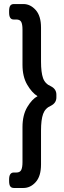

<svg xmlns="http://www.w3.org/2000/svg" viewBox="-20 -788 314 946"><path d="M95.2 -768.1Q129.4 -768.1 155.8 -738.8Q182.1 -709.5 182.1 -651.9V-484.9Q182.1 -431.2 192.1 -403.1Q202.1 -375 231 -362.8Q257.8 -349.1 257.8 -321.8V-308.1Q257.8 -280.8 231 -267.1Q202.6 -254.9 192.4 -226.6Q182.1 -198.2 182.1 -145V22Q182.1 80.1 156 109.1Q129.9 138.2 95.2 138.2H48.8Q36.1 138.2 30.5 130.1Q24.9 122.1 24.9 104V96.2Q24.9 62 47.9 62H61Q78.1 62 84.5 49.6Q90.8 37.1 90.8 11.2V-161.1Q90.8 -221.2 114.5 -260.7Q138.2 -300.3 165 -314Q136.7 -331.5 113.8 -371.1Q90.8 -410.6 90.8 -469.2V-642.1Q90.8 -668.5 84.5 -680.2Q78.1 -691.9 60.1 -691.9H46.9Q24.9 -691.9 24.9 -726.1V-733.9Q24.9 -752 30.5 -760Q36.1 -768.1 48.8 -768.1Z"/></svg>

Font: Asap Symbol
Style: Regular
Weight: 900
Designer: Tania Quindós, Elena González Miranda, Marcela Romero, Pablo Cosgaya
Foundry: Omnibus-Type
Version: Version 1.000;PS 001.000;hotconv 1.0.70;makeotf.lib2.5.58329